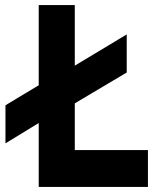

<svg xmlns="http://www.w3.org/2000/svg" viewBox="-20 -736 640 756"><path d="M132.5 0V-716H274.5V-145H562.5V0ZM1.5 -171.5V-321.5L144.5 -407.5L174 -417L479 -600.5V-450.5L169 -266.5L144.5 -259Z"/></svg>

Font: Google Sans Code
Style: Regular
Weight: 400
Monospace: yes
Designer: Google Sans Code Authors
Foundry: Google LLC
Version: Version 6.000